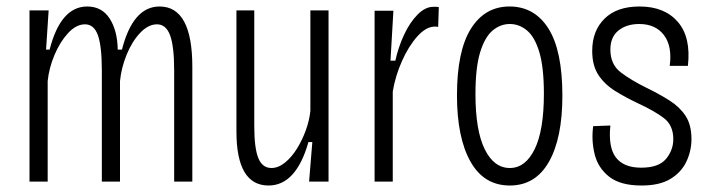

<svg xmlns="http://www.w3.org/2000/svg" viewBox="-20 -560 2192 592"><path d="M71 0V-528H130L122 -407H133Q167 -540 249 -540Q294 -540 318 -503Q342 -466 343 -407H356Q390 -540 472 -540Q573 -540 573 -354V0H517V-343Q517 -417 504.5 -451Q492 -485 464 -485Q437 -485 412 -458.5Q387 -432 370.5 -391.5Q354 -351 350 -310V0H294V-342Q294 -417 282 -451Q270 -485 242 -485Q215 -485 190 -458Q165 -431 148 -390.5Q131 -350 127 -310V0Z M808 12Q709 12 709 -155V-528H764V-172Q764 -103 776.5 -72.5Q789 -42 817 -42Q838 -42 858.5 -58.5Q879 -75 895.5 -101.5Q912 -128 923 -158.5Q934 -189 937 -218V-528H993V0H933L943 -122H931Q893 12 808 12Z M1135 0V-527H1193L1184 -373H1199Q1208 -414 1225.5 -452Q1243 -490 1267 -514.5Q1291 -539 1316 -539Q1321 -539 1325 -539Q1329 -539 1333 -538L1331 -477Q1328 -478 1325.5 -478Q1323 -478 1321 -478Q1294 -478 1267 -448Q1240 -418 1219.5 -372Q1199 -326 1191 -278V0Z M1552 12Q1472 12 1430.5 -62Q1389 -136 1389 -266Q1389 -403 1432 -471.5Q1475 -540 1551 -540Q1628 -540 1671 -472Q1714 -404 1714 -265Q1714 -134 1672.5 -61Q1631 12 1552 12ZM1552 -42Q1600 -42 1628.5 -100Q1657 -158 1657 -271Q1657 -352 1643 -399Q1629 -446 1605 -466Q1581 -486 1552 -486Q1523 -486 1499 -466Q1475 -446 1460.5 -399Q1446 -352 1446 -270Q1446 -158 1474.5 -100Q1503 -42 1552 -42Z M1958 12Q1893 12 1858.5 -15Q1824 -42 1813.5 -84.5Q1803 -127 1809 -171L1862 -173Q1855 -106 1879 -74.5Q1903 -43 1957 -43Q2011 -43 2033.5 -70Q2056 -97 2056 -131Q2056 -173 2028 -195Q2000 -217 1946 -242Q1908 -260 1876 -280Q1844 -300 1825 -329Q1806 -358 1806 -403Q1806 -465 1844 -502.5Q1882 -540 1952 -540Q2029 -540 2070 -492.5Q2111 -445 2101 -357H2045Q2053 -418 2027 -452Q2001 -486 1951 -486Q1912 -486 1887 -466Q1862 -446 1862 -407Q1862 -361 1894.5 -336.5Q1927 -312 1974 -289Q2013 -270 2044.5 -250Q2076 -230 2094 -202.5Q2112 -175 2112 -131Q2112 -95 2096.5 -62Q2081 -29 2047.5 -8.5Q2014 12 1958 12Z"/></svg>

Font: Bricolage Grotesque 12pt Condensed ExtraLight
Style: Regular
Weight: 200
Width: 3
Designer: Mathieu Triay
Foundry: Atelier Triay
Version: Version 1.001; ttfautohint (v1.8.4.7-5d5b);gftools[0.9.33.de